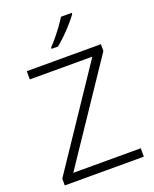

<svg xmlns="http://www.w3.org/2000/svg" viewBox="-170 -1043 916 1139"><g transform="rotate(-20 287.5 -474.0)"><path d="M536 0H37V-43L452 -662H57V-714H525V-671L110 -53H536ZM426 -940Q411 -919 386.5 -891Q362 -863 334 -835.5Q306 -808 281 -788H241V-797Q260 -816 282 -843Q304 -870 324.5 -898Q345 -926 358 -948H426Z"/></g></svg>

Font: Noto Sans Tamil Light
Style: Regular
Weight: 300
Designer: Jelle Bosma - Monotype Design Team
Foundry: Monotype Imaging Inc.
Version: Version 2.004; ttfautohint (v1.8.4.7-5d5b)